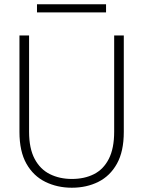

<svg xmlns="http://www.w3.org/2000/svg" viewBox="-20 -866 670 898"><path d="M316 12Q248 12 192 -15.5Q136 -43 103.5 -100.5Q71 -158 71 -249V-700H116V-250Q116 -172 142 -123Q168 -74 213.5 -51.5Q259 -29 316 -29Q375 -29 419.5 -51.5Q464 -74 489 -123Q514 -172 514 -250V-700H559V-249Q559 -158 527 -100.5Q495 -43 440 -15.5Q385 12 316 12ZM153 -808V-846H476V-808Z"/></svg>

Font: DM Sans 10pt ExtraLight
Style: Regular
Weight: 250
Version: Version 4.004;gftools[0.9.30]